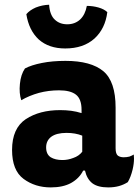

<svg xmlns="http://www.w3.org/2000/svg" viewBox="-20 -776 595 815"><path d="M340.8 -51.8Q348.6 -16.6 372.1 2Q395.5 19.5 439.5 19.5Q464.8 19.5 485.4 13.7Q505.9 7.8 522.5 -2.9Q535.2 -24.4 543 -56.6Q548.8 -81.1 548.8 -102.5Q548.8 -111.3 547.9 -120.1Q540 -115.2 529.3 -111.3Q517.6 -108.4 504.9 -108.4Q490.2 -108.4 480.5 -115.2Q470.7 -123 470.7 -146.5Q470.7 -204.1 470.7 -319.3Q470.7 -429.7 418.9 -473.6Q366.2 -517.6 257.8 -517.6Q202.1 -517.6 158.2 -508.8Q113.3 -500 85.9 -485.4Q68.4 -460 64.5 -419.9Q60.5 -379.9 70.3 -350.6Q103.5 -370.1 145.5 -381.8Q186.5 -392.6 230.5 -392.6Q279.3 -392.6 302.7 -374Q326.2 -355.5 326.2 -309.6Q326.2 -305.7 326.2 -295.9Q304.7 -302.7 282.2 -305.7Q259.8 -308.6 235.4 -308.6Q148.4 -308.6 89.8 -270.5Q31.2 -231.4 31.2 -139.6Q31.2 -52.7 80.1 -16.6Q128.9 19.5 195.3 19.5Q247.1 19.5 281.2 1Q316.4 -18.6 333 -51.8Q335.9 -51.8 340.8 -51.8ZM329.1 -131.8Q314.5 -113.3 291 -105.5Q268.6 -96.7 245.1 -96.7Q214.8 -96.7 195.3 -108.4Q175.8 -121.1 175.8 -150.4Q175.8 -178.7 197.3 -195.3Q219.7 -211.9 262.7 -211.9Q281.2 -211.9 297.9 -209Q314.5 -206.1 329.1 -200.2Q329.1 -177.7 329.1 -131.8ZM188.5 -755.9Q159.2 -754.9 131.8 -744.1Q105.5 -732.4 91.8 -715.8Q102.5 -647.5 144.5 -608.4Q187.5 -570.3 256.8 -570.3Q334 -570.3 380.9 -612.3Q426.8 -654.3 435.5 -724.6Q421.9 -737.3 398.4 -744.1Q374 -751 348.6 -751Q341.8 -713.9 320.3 -693.4Q297.9 -672.9 265.6 -672.9Q233.4 -672.9 212.9 -692.4Q191.4 -711.9 188.5 -755.9Z"/></svg>

Font: cl
Style: Bold
Weight: 400
Designer: Mitja Miklavcic
Version: Version 7.504; 2011; Build 1021